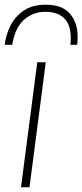

<svg xmlns="http://www.w3.org/2000/svg" viewBox="-60 -794 349 814"><path d="M267 -604H238Q240 -612 240 -633Q240 -742 134 -744Q79 -744 41 -709.5Q3 -675 -8 -604H-40Q-35 -647 -15.5 -685.5Q4 -724 40.5 -749Q77 -774 134 -774Q203 -774 236 -736.5Q269 -699 269 -639Q269 -613 267 -604ZM65 0H29L98 -530H134Z"/></svg>

Font: Tanohe Sans ExtraLight
Style: Italic
Weight: 200
Designer: Village Type and Design LLC & Cristiano Sobral
Foundry: Cooper Hewitt Smithsonian Design Museum
Version: Version 1.00;September 29, 2021;FontCreator 13.0.0.2655 64-b